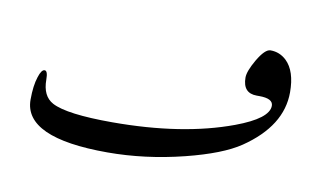

<svg xmlns="http://www.w3.org/2000/svg" viewBox="-49 -462 912 553"><g transform="rotate(10 407.0 -185.5)"><path d="M670.9 -89.8Q619.1 -54.7 513.7 -28.3Q400.4 0 290.5 0Q46.4 0 46.4 -111.3Q46.4 -152.3 55.2 -178.7Q62.5 -201.7 71.8 -201.7Q81.1 -201.7 81.1 -175.8Q81.1 -127.9 112.8 -110.8Q155.8 -87.9 289.1 -87.9Q493.7 -87.9 639.6 -142.1Q733.9 -177.2 733.9 -214.4Q733.9 -235.8 693.4 -235.8H686Q645 -235.8 645 -281.7Q645 -299.8 665 -334.5Q686.5 -371.1 702.6 -371.1Q729.5 -371.1 749.5 -352.1Q778.8 -323.7 778.8 -261.7Q778.8 -163.1 670.9 -89.8Z"/></g></svg>

Font: Dima Nastaligh Tahriri
Style: regular
Weight: 400
Designer: R.Balvardi
Foundry: Dima Software Group
Version: Version 1.00;November 13, 2018;FontCreator 11.5.0.2427 64-bi